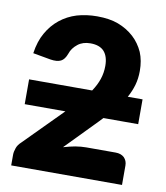

<svg xmlns="http://www.w3.org/2000/svg" viewBox="-83 -805 756 874"><g transform="rotate(10 295.5 -368.0)"><path d="M403.8 -285.2 388.2 -268.6 245.6 -122.6Q280.3 -132.3 299.8 -135.7Q327.1 -140.1 350.1 -140.1H485.8Q510.7 -140.1 525.4 -126.5Q540 -111.8 540 -89.8V0H27.8V-49.8Q27.8 -63 34.2 -81.1Q39.6 -96.7 55.2 -110.8L228 -285.2H40V-399.9H331.5Q351.6 -429.7 361.3 -459Q371.1 -488.3 371.1 -520Q371.1 -563.5 350.6 -586.9Q329.6 -609.9 287.1 -609.9Q252 -609.9 229 -591.8Q204.1 -572.3 195.8 -546.4Q185.5 -518.1 168.5 -509.8Q150.9 -501 120.1 -505.9L38.1 -520.5Q46.4 -577.1 68.8 -615.7Q91.3 -655.8 125.5 -683.1Q159.7 -710.4 202.6 -723.6Q246.6 -736.3 295.9 -736.3Q353 -736.3 393.6 -721.2Q435.1 -705.6 466.8 -676.8Q496.6 -649.4 514.2 -610.4Q529.8 -572.8 529.8 -524.9Q529.8 -489.7 521 -459Q512.2 -428.7 496.1 -399.9H564.5V-285.2Z"/></g></svg>

Font: Lato-ExtraBold
Style: Regular
Weight: 500
Designer: Lukasz Dziedzic with Adam Twardoch and Botio Nikoltchev
Foundry: tyPoland Lukasz Dziedzic
Version: ""